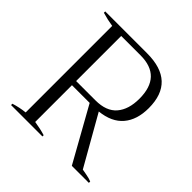

<svg xmlns="http://www.w3.org/2000/svg" viewBox="-180 -856 1012 1012"><g transform="rotate(45 325.5 -350.0)"><path d="M623 -10V0H496L328 -301H196V-27Q242 -20 277 -9V0H43V-10Q85 -23 125 -27V-672Q85 -678 45 -690V-700H357Q568 -700 568 -502Q568 -415 524.5 -363.5Q481 -312 394 -303L551 -27Q555 -26 581 -21.5Q607 -17 623 -10ZM196 -332H340Q421 -332 459.5 -377Q498 -422 498 -502Q498 -668 340 -668H196Z"/></g></svg>

Font: Trirong Light
Style: Regular
Weight: 300
Designer: Katatrad Team
Foundry: CadsonDemak
Version: Version 1.001